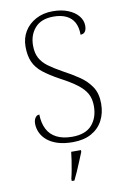

<svg xmlns="http://www.w3.org/2000/svg" viewBox="-101 -783 704 1064"><g transform="rotate(-10 250.5 -251.5)"><path d="M258 10Q210 10 174.5 -1Q139 -12 115.5 -31.5Q92 -51 80.5 -76Q69 -101 69 -127Q69 -141 73 -151Q77 -161 84 -167Q91 -173 101 -173Q102 -125 119.5 -90.5Q137 -56 172.5 -38Q208 -20 260 -20Q335 -20 371 -61Q407 -102 407 -167Q407 -208 391 -237Q375 -266 340 -292.5Q305 -319 248 -349Q193 -379 158 -406.5Q123 -434 107 -469.5Q91 -505 91 -556Q91 -604 113.5 -641.5Q136 -679 177.5 -701.5Q219 -724 273 -724Q322 -724 359 -709Q396 -694 416.5 -669Q437 -644 437 -614Q437 -592 428.5 -580.5Q420 -569 403 -569Q403 -610 388.5 -637.5Q374 -665 344.5 -679.5Q315 -694 272 -694Q203 -694 168 -654.5Q133 -615 133 -555Q133 -513 148.5 -484.5Q164 -456 194 -434Q224 -412 269 -387Q318 -361 358.5 -333.5Q399 -306 424 -268.5Q449 -231 449 -174Q449 -120 427 -78.5Q405 -37 362.5 -13.5Q320 10 258 10ZM214 208Q220 184 224.5 158.5Q229 133 233 108Q237 83 239 61H294V71Q285 92 274 119.5Q263 147 251 174Q239 201 229 221H214Z"/></g></svg>

Font: Noto Serif Bengali ExtraLight
Style: Regular
Weight: 250
Version: Version 2.003